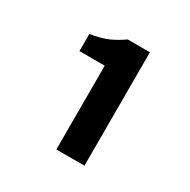

<svg xmlns="http://www.w3.org/2000/svg" viewBox="-110 -979 644 651"><g transform="rotate(30 212.0 -653.0)"><path d="M189 -431V-759H90V-826Q133 -833 159 -844.5Q185 -856 212 -875H299V-431Z"/></g></svg>

Font: Noto Sans KR Thin
Style: Bold
Weight: 700
Version: Version 2.004-H2;hotconv 1.0.118;makeotfexe 2.5.65603